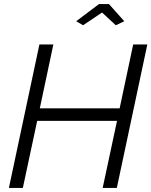

<svg xmlns="http://www.w3.org/2000/svg" viewBox="-20 -930 749 950"><path d="M175 -710H244L177 -394H572L639 -710H709L558 0H488L559 -332H164L93 0H24ZM357 -825 470 -910H519L595 -825L553 -805L485 -868L391 -805Z"/></svg>

Font: Raleway
Style: Italic
Weight: 400
Italic angle: -12°
Designer: Matt McInerney, Pablo Impallari, Rodrigo Fuenzalida
Foundry: Matt McInerney, Pablo Impallari, Rodrigo Fuenzalida
Version: Version 4.026